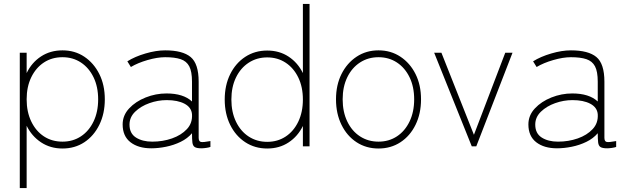

<svg xmlns="http://www.w3.org/2000/svg" viewBox="-20 -747 3205 980"><path d="M81 213V-478H116V-374Q142 -428 189.5 -459Q237 -490 299 -490Q362 -490 410.5 -457.5Q459 -425 487 -369Q515 -313 515 -240Q515 -167 487 -110Q459 -53 410.5 -21Q362 11 299 11Q237 11 189.5 -20.5Q142 -52 116 -105V213ZM299 -24Q352 -24 393 -51Q434 -78 457.5 -127Q481 -176 481 -240Q481 -304 457.5 -352.5Q434 -401 393 -428Q352 -455 299 -455Q245 -455 204 -428Q163 -401 139.5 -352.5Q116 -304 116 -240Q116 -176 139.5 -127Q163 -78 204 -51Q245 -24 299 -24Z M752 10Q686 10 646 -21Q606 -52 606 -112Q606 -158 639 -193.5Q672 -229 723.5 -249.5Q775 -270 830 -270Q916 -270 960 -229V-330Q960 -382 946 -408.5Q932 -435 902 -445Q872 -455 823 -455Q783 -455 733 -440.5Q683 -426 648 -405L630 -434Q668 -458 722.5 -474Q777 -490 823 -490Q912 -490 953 -456Q994 -422 994 -330V-44Q994 -25 1005.5 -22.5Q1017 -20 1054 -27V3Q1046 6 1032 8Q1018 10 1008 10Q984 10 974 3.5Q964 -3 962 -20Q960 -37 960 -67Q937 -40 902 -23Q867 -6 827.5 2Q788 10 752 10ZM757 -24Q811 -24 858 -40.5Q905 -57 934 -88Q963 -119 960 -164Q957 -199 922 -217.5Q887 -236 831 -236Q786 -236 742.5 -220.5Q699 -205 670 -177Q641 -149 641 -111Q641 -66 674 -45Q707 -24 757 -24Z M1344 11Q1281 11 1232 -21Q1183 -53 1155 -109.5Q1127 -166 1127 -239Q1127 -312 1155 -368.5Q1183 -425 1232 -457Q1281 -489 1344 -489Q1406 -489 1453 -458Q1500 -427 1526 -374V-727H1560V0H1526V-104Q1500 -51 1453 -20Q1406 11 1344 11ZM1344 -23Q1397 -23 1438 -50Q1479 -77 1502.5 -126Q1526 -175 1526 -239Q1526 -303 1502.5 -351.5Q1479 -400 1438 -427Q1397 -454 1344 -454Q1291 -454 1249.5 -427Q1208 -400 1184.5 -351.5Q1161 -303 1161 -239Q1161 -175 1184.5 -126Q1208 -77 1249.5 -50Q1291 -23 1344 -23Z M1912 11Q1849 11 1800 -21Q1751 -53 1723 -110Q1695 -167 1695 -240Q1695 -313 1723 -369Q1751 -425 1800 -457.5Q1849 -490 1912 -490Q1975 -490 2024 -457.5Q2073 -425 2101 -369Q2129 -313 2129 -240Q2129 -167 2101 -110Q2073 -53 2024 -21Q1975 11 1912 11ZM1912 -24Q1965 -24 2006 -51Q2047 -78 2070.5 -127Q2094 -176 2094 -240Q2094 -304 2070.5 -352.5Q2047 -401 2006 -428Q1965 -455 1912 -455Q1859 -455 1817.5 -428Q1776 -401 1752.5 -352.5Q1729 -304 1729 -240Q1729 -176 1752.5 -127Q1776 -78 1817.5 -51Q1859 -24 1912 -24Z M2388 0 2196 -478H2233L2399 -59L2559 -478H2596L2411 0Z M2823 10Q2757 10 2717 -21Q2677 -52 2677 -112Q2677 -158 2710 -193.5Q2743 -229 2794.5 -249.5Q2846 -270 2901 -270Q2987 -270 3031 -229V-330Q3031 -382 3017 -408.5Q3003 -435 2973 -445Q2943 -455 2894 -455Q2854 -455 2804 -440.5Q2754 -426 2719 -405L2701 -434Q2739 -458 2793.5 -474Q2848 -490 2894 -490Q2983 -490 3024 -456Q3065 -422 3065 -330V-44Q3065 -25 3076.5 -22.5Q3088 -20 3125 -27V3Q3117 6 3103 8Q3089 10 3079 10Q3055 10 3045 3.5Q3035 -3 3033 -20Q3031 -37 3031 -67Q3008 -40 2973 -23Q2938 -6 2898.5 2Q2859 10 2823 10ZM2828 -24Q2882 -24 2929 -40.5Q2976 -57 3005 -88Q3034 -119 3031 -164Q3028 -199 2993 -217.5Q2958 -236 2902 -236Q2857 -236 2813.5 -220.5Q2770 -205 2741 -177Q2712 -149 2712 -111Q2712 -66 2745 -45Q2778 -24 2828 -24Z"/></svg>

Font: Zen Kaku Gothic Antique Light
Style: Regular
Weight: 300
Designer: Yoshimichi Ohira
Foundry: Positype
Version: Version 1.001